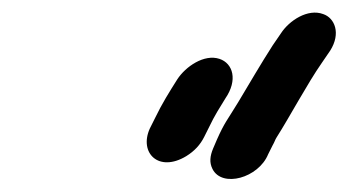

<svg xmlns="http://www.w3.org/2000/svg" viewBox="-20 -676 545 300"><path d="M399 -435 406 -449C409 -454 410 -458 412 -461C433 -494 460 -545 483 -578L496 -597C513 -624 503 -648 485 -654C461 -663 432 -644 419 -624L406 -605C388 -577 370 -546 352 -516C335 -488 331 -485 319 -458L313 -444C308 -432 307 -422 312 -412C327 -382 384 -398 399 -435ZM271 -432C284 -440 293 -450 299 -462L307 -478C315 -495 324 -509 332 -522C352 -551 344 -577 323 -584C299 -592 270 -572 257 -552C245 -533 233 -514 222 -491L214 -475C197 -437 228 -406 271 -432Z"/></svg>

Font: Electronic
Style: BlkSuIt
Weight: 900
Version: Version 1.011